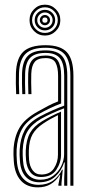

<svg xmlns="http://www.w3.org/2000/svg" viewBox="-20 -802 389 829"><path d="M283.8 0V-474.8Q283.8 -539.5 258.9 -567.6Q234 -595.8 176.8 -595.8Q117.5 -595.8 90.9 -570.1Q64.2 -544.5 62 -485.8Q61.2 -465.2 61.6 -441.6Q62 -418 63 -395.5H49.8Q48.8 -419 48.4 -441.9Q48 -464.8 48.8 -486.2Q51 -550.8 80.8 -578.8Q110.5 -606.8 176.8 -606.8Q241.2 -606.8 269.1 -576.1Q297 -545.5 297 -474.8V0ZM257.2 0V-32L259.8 -100.5H256.8Q245.5 -64.5 218.6 -39.8Q191.8 -15 150 -15Q112.8 -15 90.8 -39.1Q68.8 -63.2 66 -108.5Q65 -122.8 64.6 -133.6Q64.2 -144.5 65 -155.5Q67.5 -203 85.8 -238Q104 -273 152.5 -299.2Q178.8 -313.2 207.5 -325.9Q236.2 -338.5 257.2 -345.8V-474.8Q257.2 -527.8 238.6 -550.6Q220 -573.5 176.8 -573.5Q131.2 -573.5 110.8 -552.9Q90.2 -532.2 88.5 -484.8Q87.8 -464.5 88.1 -441Q88.5 -417.5 89.2 -395.5H76.2Q75.2 -418 74.9 -441.9Q74.5 -465.8 75.2 -485.2Q77.2 -538.5 100.8 -561.5Q124.2 -584.5 176.8 -584.5Q227 -584.5 248.8 -559.1Q270.5 -533.8 270.5 -474.8V0ZM143.2 7Q96 7 69.5 -22.9Q43 -52.8 39.5 -106.8Q38.2 -121.5 38.1 -134.9Q38 -148.2 38.5 -157.5Q41.5 -210.8 63.9 -249.8Q86.2 -288.8 142.5 -320Q168 -334.2 187.8 -344.8Q207.5 -355.2 230.8 -364.2V-474.8Q230.8 -511.2 219.9 -531.2Q209 -551.2 176.8 -551.2Q143.8 -551.2 130 -534.9Q116.2 -518.5 115 -483.5Q114.5 -467.5 114.6 -445.8Q114.8 -424 115.8 -395.5H102.5Q101.5 -425.5 101.4 -446.2Q101.2 -467 101.8 -484.5Q103.2 -526.5 120.9 -544.4Q138.5 -562.2 176.8 -562.2Q215.8 -562.2 229.9 -540Q244 -517.8 244 -474.8V-355.2Q217 -345.2 193.1 -333.5Q169.2 -321.8 147.2 -309.5Q94.8 -280.8 74.6 -243.8Q54.5 -206.8 51.8 -156.5Q51.2 -144.2 51.5 -133Q51.8 -121.8 52.8 -107.8Q56 -57.5 80.4 -30.8Q104.8 -4 146.8 -4Q183.2 -4 208.9 -22.2Q234.5 -40.5 248 -69.5H251L245.5 -11.8V0H232V-4.5L240 -45.8H237.5Q222 -20.8 198.6 -6.9Q175.2 7 143.2 7ZM154 -26Q186.8 -26 209.6 -43Q232.5 -60 244.6 -85.4Q256.8 -110.8 256.8 -135.2V-334.5Q234.5 -326.2 207.9 -314.2Q181.2 -302.2 157.8 -289.2Q117.5 -266.2 98.8 -234.9Q80 -203.5 78 -153Q77.5 -141.5 78 -131.2Q78.5 -121 79.2 -109.8Q81.8 -68 101.6 -47Q121.5 -26 154 -26ZM156.8 -37.8Q127.8 -37.8 111.6 -57.8Q95.5 -77.8 92.5 -110.5Q90.5 -134.2 91.2 -152Q93.2 -199 109.8 -228.1Q126.2 -257.2 162.5 -279Q179.5 -289.2 201.1 -300.2Q222.8 -311.2 243.5 -320V-134Q243.5 -98.8 222.6 -68.2Q201.8 -37.8 156.8 -37.8ZM158.5 -48.5Q195.8 -48.5 213 -75.1Q230.2 -101.8 230.2 -133.2V-304.8Q213.8 -296.8 198.2 -288.1Q182.8 -279.5 167.2 -269Q135.2 -247.8 120.5 -221.9Q105.8 -196 104.5 -152.2Q103.8 -133.8 105.5 -112Q107.8 -84.5 121 -66.5Q134.2 -48.5 158.5 -48.5ZM174 -648.5Q146.2 -648.5 126.9 -668Q107.5 -687.5 107.5 -715Q107.5 -742.8 126.9 -762.2Q146.2 -781.8 174 -781.8Q201.5 -781.8 221 -762.2Q240.5 -742.8 240.5 -715Q240.5 -687.5 221 -668Q201.5 -648.5 174 -648.5ZM174 -659.8Q197 -659.8 213.2 -676Q229.5 -692.2 229.5 -715Q229.5 -738 213.2 -754.2Q197 -770.5 174 -770.5Q151 -770.5 134.8 -754.2Q118.5 -738 118.5 -715Q118.5 -692.2 134.8 -676Q151 -659.8 174 -659.8ZM174 -670.8Q155.5 -670.8 142.6 -683.6Q129.8 -696.5 129.8 -715Q129.8 -733.8 142.6 -746.6Q155.5 -759.5 174 -759.5Q192.5 -759.5 205.4 -746.6Q218.2 -733.8 218.2 -715Q218.2 -696.5 205.4 -683.6Q192.5 -670.8 174 -670.8ZM174 -682Q187.8 -682 197.5 -691.6Q207.2 -701.2 207.2 -715Q207.2 -728.8 197.5 -738.5Q187.8 -748.2 174 -748.2Q160.2 -748.2 150.5 -738.5Q140.8 -728.8 140.8 -715Q140.8 -701.2 150.5 -691.6Q160.2 -682 174 -682ZM174 -693Q164.8 -693 158.4 -699.5Q152 -706 152 -715Q152 -724.2 158.4 -730.8Q164.8 -737.2 174 -737.2Q183 -737.2 189.5 -730.8Q196 -724.2 196 -715Q196 -706 189.5 -699.5Q183 -693 174 -693ZM174 -703.8Q185.2 -703.8 185.2 -715Q185.2 -726.5 174 -726.5Q162.8 -726.5 162.8 -715Q162.8 -703.8 174 -703.8Z"/></svg>

Font: Big Shoulders Inline Display
Style: Regular
Weight: 400
Designer: Patric King
Foundry: XO Type Co
Version: Version 1.000